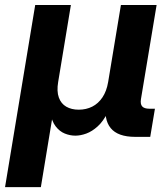

<svg xmlns="http://www.w3.org/2000/svg" viewBox="-40 -556 678 780"><path d="M-19.5 204.1 103 -535.6H248L196.3 -223.1Q189.9 -185.1 199 -159.9Q208 -134.8 229.2 -122.6Q250.5 -110.4 279.8 -110.4Q310.1 -110.4 334.7 -122.8Q359.4 -135.3 376.2 -160.4Q393.1 -185.5 399.4 -223.1L451.2 -535.6H596.2L532.7 -153.8Q529.3 -133.3 537.6 -123.8Q545.9 -114.3 567.4 -114.3H589.4L570.3 0H509.3Q438.5 0 409.4 -35.9Q380.4 -71.8 391.6 -139.6L399.9 -189H423.8Q415 -134.3 397.2 -98.6Q379.4 -63 356.7 -42.5Q334 -22 310.5 -13.4Q287.1 -4.9 266.1 -4.9Q244.6 -4.9 223.4 -13.4Q202.1 -22 186.3 -42.5Q170.4 -63 164.3 -98.6Q158.2 -134.3 167 -189H190.9L126 204.1Z"/></svg>

Font: Inter 20pt
Style: Bold Italic
Weight: 700
Italic angle: -9.3988°
Version: Version 4.001;git-66647c0bb